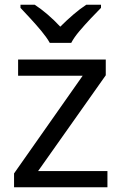

<svg xmlns="http://www.w3.org/2000/svg" viewBox="-20 -786 510 806"><path d="M431 0H39V-58L327 -468H56V-536H424V-470L140 -68H431ZM189 -606Q176 -629 154 -655.5Q132 -682 108 -708Q84 -734 66 -753V-766H126Q152 -749 180 -725Q208 -701 233 -674Q260 -701 288 -725Q316 -749 342 -766H404V-753Q385 -734 360.5 -708Q336 -682 313.5 -655.5Q291 -629 279 -606Z"/></svg>

Font: Noto Sans Tifinagh Azawagh
Style: Regular
Weight: 400
Designer: JamraPatel
Foundry: JamraPatel LLC
Version: Version 2.006; ttfautohint (v1.8.4.7-5d5b)